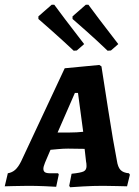

<svg xmlns="http://www.w3.org/2000/svg" viewBox="-42 -784 587 810"><path d="M502 -53 506 -47 494 2Q483 2 453.5 1Q424 0 393 0Q350 0 308 2.5Q266 5 254 6L250 0L260 -51Q299 -55 311 -61Q323 -67 323 -83Q323 -95 321 -103L315 -156L245 -157Q225 -157 204 -155Q183 -153 171 -152L148 -98Q141 -81 141 -72Q141 -62 147.5 -57.5Q154 -53 170 -53H203L206 -48L195 4Q184 3 146.5 1.5Q109 0 77 0Q43 0 15 1Q-13 2 -22 2L-9 -53Q9 -56 22 -67.5Q35 -79 47 -103L231 -496L377 -510L386 -504Q393 -459 414.5 -321Q436 -183 451 -107Q455 -79 466.5 -67Q478 -55 502 -53ZM253 -225Q282 -225 309 -228L287 -392H274L201 -225ZM120 -704V-715L176 -764H187Q198 -749 232.5 -703Q267 -657 313 -598L282 -571L269 -570Q222 -614 177.5 -653.5Q133 -693 120 -704ZM264 -704V-715L320 -764H331Q342 -749 376.5 -703Q411 -657 457 -598L426 -571L412 -570Q366 -614 321.5 -653.5Q277 -693 264 -704Z"/></svg>

Font: Alegreya SC
Style: Bold Italic
Weight: 700
Italic angle: -7°
Designer: Juan Pablo del Peral
Foundry: Huerta Tipografica
Version: Version 2.007; ttfautohint (v1.6)